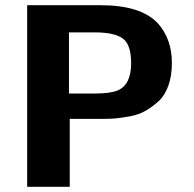

<svg xmlns="http://www.w3.org/2000/svg" viewBox="-20 -715 743 735"><path d="M84 0V-695H366Q520 -695 585 -625Q638 -565 638 -474Q638 -425 624.5 -387Q611 -349 586.5 -327Q562 -305 536.5 -290.5Q511 -276 478.5 -270Q446 -264 425.5 -262Q405 -260 381 -260H247V0ZM244 -357H344Q402 -357 431 -369Q482 -391 482 -473Q482 -545 449.5 -568Q417 -591 344 -591H244Z"/></svg>

Font: Coval
Style: Black
Weight: 1000
Foundry: Context Ltd
Version: Version 001.000